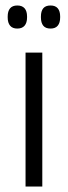

<svg xmlns="http://www.w3.org/2000/svg" viewBox="-20 -679 246 699"><path d="M73 0V-487.5H134V0ZM43 -575Q25.5 -575 16.8 -585.5Q8 -596 8 -615.5V-619Q8 -638.5 16.8 -648.8Q25.5 -659 43 -659Q60.5 -659 69.5 -648.8Q78.5 -638.5 78.5 -619V-615.5Q78.5 -596 69.5 -585.5Q60.5 -575 43 -575ZM164 -575Q146 -575 137.5 -585.5Q129 -596 129 -615.5V-619Q129 -638.5 137.5 -648.8Q146 -659 164 -659Q181.5 -659 190.2 -648.8Q199 -638.5 199 -619V-615.5Q199 -596 190.2 -585.5Q181.5 -575 164 -575Z"/></svg>

Font: Anek Gujarati Medium Light
Style: Regular
Weight: 300
Version: Version 1.003